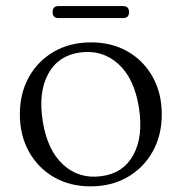

<svg xmlns="http://www.w3.org/2000/svg" viewBox="-20 -618 613 648"><path d="M287.5 -475Q357.5 -475 411.2 -444Q465 -413 495.5 -358Q526 -303 526 -232Q526 -161.5 495.5 -106.8Q465 -52 410.8 -20.5Q356.5 11 285.5 11Q215.5 11 161.8 -20.2Q108 -51.5 77.5 -106.5Q47 -161.5 47 -232.5Q47 -303 77.5 -357.8Q108 -412.5 162.2 -443.8Q216.5 -475 287.5 -475ZM322.5 -23.5Q396 -33 430 -95Q464 -157 449 -254Q433.5 -353 379.5 -402Q325.5 -451 250.5 -441Q177 -431 143 -369.2Q109 -307.5 124 -210.5Q139.5 -111 193.5 -62Q247.5 -13 322.5 -23.5ZM157.5 -577Q157.5 -597.5 177.5 -597.5H395.5Q415.5 -597.5 415.5 -577Q415.5 -557 395.5 -557H177.5Q157.5 -557 157.5 -577Z"/></svg>

Font: Fraunces 9pt S000 Light
Style: Regular
Weight: 300
Version: Version 1.000; ttfautohint (v1.8.3)